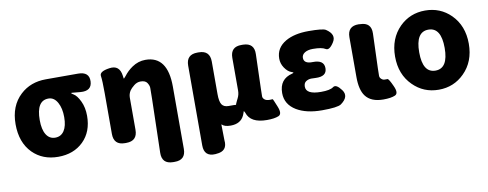

<svg xmlns="http://www.w3.org/2000/svg" viewBox="-65 -904 3627 1426"><g transform="rotate(-10 1749.0 -191.0)"><path d="M119 -61Q40 -141 40 -279Q40 -417 126 -497Q203 -569 319 -569H562Q647 -569 644 -496Q641 -424 556 -431L492 -437Q487 -437 487 -434.5Q487 -432 502 -423Q528 -408 551 -360Q574 -312 574 -249Q574 -129 501 -57.5Q428 14 311 14Q194 14 119 -61ZM381 -379Q356 -425 313 -425Q222 -425 222 -278Q222 -207 246 -168.5Q270 -130 313.5 -130Q357 -130 381 -166Q405 -202 405 -269Q405 -336 381 -379Z M1143 201Q1059 200 1061 116L1071 -289Q1072 -330 1072 -371Q1072 -389 1058.5 -410Q1045 -431 1009 -431Q982 -431 959 -412.5Q936 -394 925 -378Q910 -354 910 -326V-84Q910 0 826 0H816Q732 0 732 -84V-392Q732 -487 726.5 -522Q721 -557 798 -568Q876 -580 887 -496L889 -481Q890 -473 891.5 -473Q893 -473 906 -489Q934 -526 971 -551Q1018 -583 1072 -583Q1239 -583 1239 -352V118Q1239 202 1155 201Z M1463 197Q1378 202 1378 116V-485Q1378 -569 1462 -569H1472Q1556 -569 1556 -485V-239Q1556 -183 1571 -160.5Q1586 -138 1621 -138H1660Q1755 -138 1715 -51Q1688 8 1612 8Q1567 8 1548 -11Q1545 -15 1545 -10Q1546 102 1547 106Q1557 191 1471 196ZM1726 -79Q1645 -79 1689 -165L1697 -181Q1711 -208 1711 -239V-485Q1711 -569 1795 -568H1807Q1891 -566 1888 -482L1880 -220Q1879 -179 1879 -165.5Q1879 -152 1892 -141Q1905 -130 1931 -130Q1950 -130 1952.5 -131Q1955 -132 1979 -72Q2004 -12 1973 1Q1942 14 1885 14Q1761 14 1735 -67Q1731 -79 1726 -79Z M2109 -30Q2030 -78 2030 -163Q2030 -269 2129 -293Q2139 -296 2139 -298.5Q2139 -301 2127 -305Q2098 -314 2074 -350Q2053 -382 2053 -419Q2053 -500 2128 -544Q2195 -583 2302.5 -583Q2410 -583 2432 -569Q2502 -523 2466 -468Q2431 -413 2405 -430Q2379 -447 2311 -447Q2273 -447 2250 -432.5Q2227 -418 2227 -394Q2227 -349 2294 -351Q2379 -353 2379 -290Q2379 -227 2294 -231Q2283 -232 2262 -232Q2241 -232 2222.5 -220.5Q2204 -209 2204 -181Q2204 -122 2317 -122Q2385 -122 2410 -141Q2435 -160 2474 -107Q2513 -54 2445 -5Q2418 14 2300.5 14Q2183 14 2109 -30Z M2763 14Q2670 14 2629 -41Q2594 -88 2594 -185V-485Q2594 -569 2678 -568L2689 -567Q2774 -566 2771 -482L2762 -220Q2761 -179 2761 -165Q2761 -151 2772.5 -140.5Q2784 -130 2797 -130Q2810 -130 2819 -130Q2829 -129 2855 -71Q2882 -13 2851.5 0.5Q2821 14 2763 14Z M2988 -65Q2903 -149 2903 -284.5Q2903 -420 2988 -505Q3067 -583 3181 -583Q3295 -583 3374 -505Q3459 -420 3459 -284.5Q3459 -149 3374 -65Q3295 14 3181 14Q3067 14 2988 -65ZM3085 -284.5Q3085 -130 3181 -130Q3277 -130 3277 -284.5Q3277 -439 3181 -439Q3085 -439 3085 -284.5Z"/></g></svg>

Font: Resource Han Rounded KR Heavy
Style: Regular
Weight: 900
Designer: Cyano Hao (round all glyphs); Ryoko NISHIZUKA 西塚涼子 (kana, bopomofo & ideographs); Paul D. Hunt (Latin, Greek & Cyrillic)
Foundry: Cyano Hao
Version: 0.990